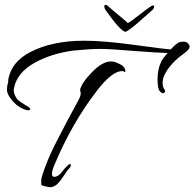

<svg xmlns="http://www.w3.org/2000/svg" viewBox="-20 -739 807 797"><path d="M271 -58Q274 -58 274 -52Q274 -46 260 -32L250 -17Q223 24 210.5 31Q198 38 190.5 38Q183 38 167.5 34.5Q152 31 151.5 27Q151 23 151 10Q151 -3 170 -52.5Q189 -102 214 -150Q260 -240 306 -324Q315 -341 315 -350.5Q315 -360 312 -365Q318 -394 361.5 -439Q405 -484 441 -484Q457 -484 480 -471.5Q503 -459 500 -439Q493 -444 487 -444Q445 -444 382 -362Q277 -226 204 -50Q196 -29 196 -21.5Q196 -14 196 -12Q200 -2 212.5 -6Q225 -10 236 -24Q262 -58 271 -58ZM652 -489Q660 -502 676 -519Q632 -520 544 -527Q435 -536 395 -536Q355 -536 284 -529Q189 -516 120.5 -476.5Q52 -437 39 -377Q37 -371 37 -362.5Q37 -354 42.5 -342Q48 -330 56 -323Q64 -316 80.5 -306Q97 -296 102.5 -291.5Q108 -287 104.5 -284Q101 -281 97.5 -281Q94 -281 90 -282Q56 -292 32.5 -319.5Q9 -347 9 -365.5Q9 -384 14 -397Q14 -408 15 -413Q30 -484 106 -523Q197 -570 330 -570Q411 -570 542.5 -552Q674 -534 689 -534Q716 -564 730 -565Q735 -566 744 -566Q753 -566 760 -559.5Q767 -553 767 -546Q767 -539 761 -532Q755 -525 736.5 -511.5Q718 -498 707 -487Q655 -435 655 -396Q655 -379 662 -368.5Q669 -358 661 -353.5Q653 -349 644 -360Q634 -368 634 -411Q634 -454 652 -489ZM417 -699Q413 -706 413 -712.5Q413 -719 417.5 -719Q422 -719 426 -715.5Q430 -712 450 -695Q500 -654 511 -643Q529 -654 558 -677Q587 -700 603 -710.5Q619 -721 620 -713Q620 -704 612.5 -697.5Q605 -691 578 -667Q512 -607 499 -607Q476 -615 417 -699Z"/></svg>

Font: Allura
Style: Regular
Weight: 400
Designer: Robert E. Leuschke
Foundry: Robert E. Leuschke
Version: Version 1.004